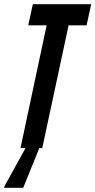

<svg xmlns="http://www.w3.org/2000/svg" viewBox="-54 -708 456 918"><path d="M103 -688H382L360 -587H274L148 0H134L57 190H-34V185L68 0H44L169 -587H81Z"/></svg>

Font: Saira Ultra Condensed
Style: Bold Italic
Weight: 700
Width: 1
Italic angle: -12°
Designer: Hector Gatti with collaboration of the Omnibus-Type team
Foundry: Omnibus-Type
Version: Version 1.001; ttfautohint (v1.8)